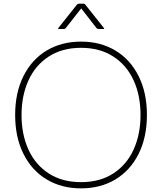

<svg xmlns="http://www.w3.org/2000/svg" viewBox="-20 -1004 888 1052"><path d="M63 -374Q63 -496 108.5 -587Q154 -678 235.5 -727Q317 -776 424 -776Q531 -776 612.5 -727Q694 -678 739.5 -587Q785 -496 785 -374Q785 -252 739.5 -161Q694 -70 612.5 -21Q531 28 424 28Q317 28 235.5 -21Q154 -70 108.5 -161Q63 -252 63 -374ZM546 -845H521Q513 -845 508 -851L425 -958L341 -851Q337 -845 328 -845H303Q296 -845 300 -851L401 -978Q406 -984 414 -984H435Q444 -984 448 -978L549 -851Q554 -845 546 -845ZM750 -374Q750 -481 712 -564Q674 -647 600.5 -694.5Q527 -742 424 -742Q321 -742 247.5 -694.5Q174 -647 136 -563.5Q98 -480 98 -374Q98 -267 136 -184Q174 -101 247.5 -53.5Q321 -6 424 -6Q527 -6 600.5 -53.5Q674 -101 712 -184.5Q750 -268 750 -374Z"/></svg>

Font: LINE Seed JP_TTF Thin
Style: Regular
Weight: 250
Designer: LY Corporation & Fontrix & Fontworks
Version: Version 1.008